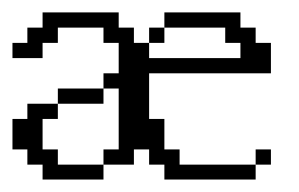

<svg xmlns="http://www.w3.org/2000/svg" viewBox="-20 -288 479 308"><path d="M390.1 -23.9V-48.3H414.6V-23.9ZM48.3 0V-23.9H23.9V-48.3H0V-97.2H23.9V-121.6H72.8V-97.2H48.3V-48.3H72.8V-23.9H146V0ZM72.8 -121.6V-146H146V-121.6ZM219.2 -219.2V-243.7H243.7V-219.2ZM243.7 0V-23.9H219.2V-48.3H194.8V-23.9H146V-48.3H170.4V-146H146V-170.4H170.4V-219.2H146V-243.7H72.8V-219.2H48.3V-194.8H0V-219.2H23.9V-243.7H48.3V-268.1H170.4V-243.7H194.8V-219.2H219.2V-194.8H365.7V-219.2H341.3V-243.7H243.7V-268.1H365.7V-243.7H390.1V-219.2H414.6V-170.4H219.2V-97.2H243.7V-48.3H268.1V-23.9H390.1V0Z"/></svg>

Font: FS Mondwest Regular
Style: Regular
Weight: 400
Designer: NZWStudios2024
Foundry: https://fontstruct.com
Version: Version 1.0